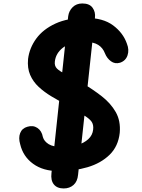

<svg xmlns="http://www.w3.org/2000/svg" viewBox="-20 -981 817 1108"><path d="M318.5 6.5Q229 6.5 171 -35.8Q113 -78 96.5 -148.5Q85.5 -185.5 96.5 -213.2Q107.5 -241 138 -249.5Q170.5 -259.5 195.8 -242.8Q221 -226 227.5 -190Q234.5 -165.5 261 -149Q287.5 -132.5 342 -132.5Q388.5 -132.5 426.8 -144Q465 -155.5 489.5 -178Q514 -200.5 517.5 -233Q521 -261.5 507.8 -279.8Q494.5 -298 459.2 -318.8Q424 -339.5 361.5 -376Q317.5 -400.5 276.2 -425.2Q235 -450 203 -479.8Q171 -509.5 154 -548.8Q137 -588 142 -641Q150 -704.5 189.2 -758.2Q228.5 -812 300 -845Q371.5 -878 474.5 -878Q574.5 -878 632.8 -834.5Q691 -791 712.5 -728.5Q726.5 -693.5 716 -661.8Q705.5 -630 672.5 -619Q643.5 -610.5 620.2 -627.5Q597 -644.5 585.5 -673.5Q573.5 -705 547 -721.8Q520.5 -738.5 477.5 -738.5Q385.5 -738.5 343.5 -706Q301.5 -673.5 296.5 -625.5Q293.5 -600.5 308.8 -585.2Q324 -570 360.8 -552Q397.5 -534 458 -499.5Q516.5 -465 567.5 -425.2Q618.5 -385.5 647.8 -334.5Q677 -283.5 671 -214.5Q662.5 -136.5 612.5 -87.8Q562.5 -39 485.5 -16.2Q408.5 6.5 318.5 6.5ZM347.5 106.5Q309.5 106.5 290.8 83.2Q272 60 277 18L373.5 -887Q377.5 -918 399.2 -939.5Q421 -961 455 -961Q496.5 -961 514.2 -936.2Q532 -911.5 528 -879L430.5 27.5Q427 66.5 404.2 86.5Q381.5 106.5 347.5 106.5Z"/></svg>

Font: Edu SA Hand Cursive
Style: Regular
Weight: 400
Designer: Tina and Corey Anderson, Eben Sorkin, Mirko Velimirovic
Foundry: Google for Education
Version: Version 2.000